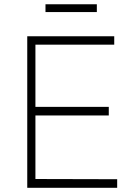

<svg xmlns="http://www.w3.org/2000/svg" viewBox="-20 -896 646 916"><path d="M110 0V-723H525V-683H149V-386H499V-345H149V-42L539 -41V0ZM442 -875.5V-838.5H197V-875.5Z"/></svg>

Font: Public Sans Thin
Style: Regular
Weight: 100
Designer: The Public Sans project authors (U.S. Web Design System). Libre Franklin designed by Pablo Impallari and Rodrigo Fuenzal
Version: Version 1.008